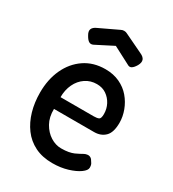

<svg xmlns="http://www.w3.org/2000/svg" viewBox="-168 -763 785 871"><g transform="rotate(30 224.5 -327.5)"><path d="M242 14Q189 14 150 -5.5Q111 -25 85.5 -59.5Q60 -94 47 -139Q34 -184 34 -236Q34 -305 59 -359Q84 -413 130 -444.5Q176 -476 239 -476Q281 -476 314 -460.5Q347 -445 369 -419Q391 -393 403 -361Q415 -329 415 -297Q415 -246 393 -224.5Q371 -203 336 -203H126Q125 -160 142.5 -129Q160 -98 187 -81Q214 -64 243 -64Q265 -64 281 -67Q297 -70 308.5 -75Q320 -80 329 -85Q338 -90 345.5 -94Q353 -98 362 -99Q371 -100 378.5 -95.5Q386 -91 391 -81Q397 -73 398.5 -67Q400 -61 400 -53Q400 -39 378.5 -23.5Q357 -8 321 3Q285 14 242 14ZM125 -264H299Q317 -264 325.5 -268.5Q334 -273 334 -296Q334 -323 322 -346Q310 -369 289 -383.5Q268 -398 239 -398Q206 -398 180 -380.5Q154 -363 139.5 -332.5Q125 -302 125 -264ZM225 -669Q230 -669 233.5 -668Q237 -667 241 -665L337 -619Q358 -610 362.5 -597Q367 -584 357 -566Q347 -549 337 -543Q327 -537 316 -544L226 -591L136 -545Q124 -539 114 -544.5Q104 -550 94 -568Q83 -586 88 -598.5Q93 -611 112 -619L209 -665Q213 -667 216.5 -668Q220 -669 225 -669Z"/></g></svg>

Font: Fredoka SemiCondensed
Style: Regular
Weight: 400
Width: 4
Designer: Ben Nathan
Foundry: Milena B. Brandão, Ben Nathan
Version: Version 2.001